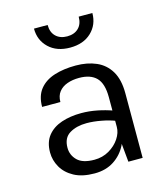

<svg xmlns="http://www.w3.org/2000/svg" viewBox="-108 -787 766 883"><g transform="rotate(-15 275.0 -346.0)"><path d="M397 0 387 -105V-310Q387 -374.5 359.5 -402.8Q332 -431 277 -431Q246 -431 220.8 -422Q195.5 -413 180.8 -394.2Q166 -375.5 166 -346H79Q79 -398 104.5 -429.8Q130 -461.5 174.8 -475.8Q219.5 -490 277 -490Q332 -490 374.5 -471.5Q417 -453 441 -412.8Q465 -372.5 465 -308V0ZM234 12Q175 12 136.5 -9Q98 -30 79 -63.5Q60 -97 60 -134Q60 -182.5 84.2 -213Q108.5 -243.5 150.5 -257.8Q192.5 -272 245 -272Q282.5 -272 320.2 -264.5Q358 -257 394 -244V-195Q364 -207 326.2 -214Q288.5 -221 257 -221Q209 -221 176 -201.2Q143 -181.5 143 -134Q143 -99 168.2 -74Q193.5 -49 249 -49Q288 -49 319.2 -67.2Q350.5 -85.5 368.8 -113Q387 -140.5 387 -168H406Q406 -120 385.2 -79Q364.5 -38 326 -13Q287.5 12 234 12ZM275 -576Q211.5 -576 173.8 -612Q136 -648 136 -703.5H201Q201 -668.5 221.2 -649Q241.5 -629.5 275 -629.5Q309 -629.5 329 -649Q349 -668.5 349 -703.5H414Q414 -648 376.2 -612Q338.5 -576 275 -576Z"/></g></svg>

Font: Karla
Style: Regular
Weight: 400
Designer: Jonathan Pinhorn
Version: Version 2.004;gftools[0.9.33]